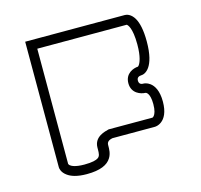

<svg xmlns="http://www.w3.org/2000/svg" viewBox="-87 -627 795 758"><g transform="rotate(-15 310.0 -248.0)"><path d="M120.6 -16.5C118.4 -19 117.4 -20.7 117 -21.6V-493H482.5C485.9 -491 503 -476.8 503 -407C503 -355.4 492.3 -333.3 486.6 -325.7C484.7 -323.5 483.5 -322.4 482.8 -321.8C463.7 -320.7 429 -308.5 429 -268C429 -226.3 465.7 -214.6 484.4 -214.1C486.3 -213.8 490.3 -212.6 494.6 -205.8C498.7 -199.2 503 -186.5 503 -163.3C503 -136.9 497.3 -124.1 492.9 -118.3C488.7 -112.8 486 -112.4 485.4 -112.4C485.3 -112.4 485.3 -112.4 485.3 -112.4L306.7 -112.5C291.9 -108.3 245.4 -99.7 245.4 -53.8V-47.9C245.4 -29.9 244.3 -19.7 235.3 -13.3C227.6 -7.8 210.7 -3 178.5 -3C140.2 -3 125.8 -11.8 120.6 -16.5ZM468 -268.4C468 -283.3 479.8 -284.9 485.9 -285.3C502.1 -285.5 542 -301.9 542 -409.1C542 -457.4 534.3 -486.6 524 -504.8C510.8 -527.9 493.2 -532 485.5 -532H78V-18.8C78 -14.1 80.3 2.5 99.4 16.2C114.4 27.5 138.9 36 178.5 36C233.9 36 264.3 21.4 278.2 -1.6C288.6 -18.2 288.8 -36.6 288.8 -52V-53.7C288.8 -69.2 302.9 -72.9 311.9 -75H485.5C489 -75 500.5 -75.9 512.7 -85C528.1 -96.4 542 -119.4 542 -163.3C542 -207.1 528.1 -230.2 512.7 -241.6C500.5 -250.6 489 -251.5 485.5 -251.5C485.3 -251.5 485 -251.5 484.6 -251.5C480.7 -251.5 468 -252.2 468 -268.4Z"/></g></svg>

Font: Platiipus Bold
Style: Bold
Weight: 400
Version: Version 001.000